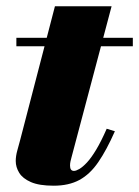

<svg xmlns="http://www.w3.org/2000/svg" viewBox="-20 -580 442 610"><path d="M150.5 10Q104.5 10 78.2 -1.5Q52 -13 41 -31Q30 -49 30 -68.5Q30 -84 35 -102Q40 -120 44 -135L154.5 -560H334.5L207 -79.5Q205.5 -74 204 -67.5Q202.5 -61 202.5 -54Q202.5 -37 215 -37Q221.5 -37 232.2 -43.2Q243 -49.5 256.5 -64Q270 -78.5 285.8 -104.8Q301.5 -131 319 -171L345 -163Q318.5 -103 292.2 -64.8Q266 -26.5 232.2 -8.2Q198.5 10 150.5 10ZM32 -433V-460H402V-433Z"/></svg>

Font: Bodoni Moda 9pt Black
Style: Italic
Weight: 900
Italic angle: -13°
Designer: Owen Earl
Foundry: indestructible type
Version: Version 2.004